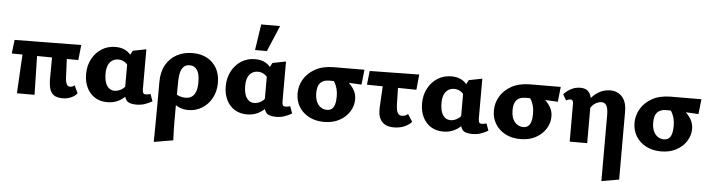

<svg xmlns="http://www.w3.org/2000/svg" viewBox="-55 -971 5615 1519"><g transform="rotate(5 2752.5 -211.0)"><path d="M87 0 110 -412H218L227 0ZM19 -310 32 -419 561 -425 548 -304ZM338 -137 340 -412H452L463 -162Q464 -138 468 -121.5Q472 -105 480 -96.5Q488 -88 502 -88Q511 -88 520.5 -92Q530 -96 536 -103L565 -43Q556 -28 539 -17Q522 -6 499.5 1Q477 8 451 8Q405 8 380.5 -9Q356 -26 347 -59Q338 -92 338 -137Z M804 8Q748 8 706 -18.5Q664 -45 641.5 -92Q619 -139 619 -199Q619 -266 647 -319Q675 -372 723 -402.5Q771 -433 833 -433Q875 -433 905 -419Q935 -405 954.5 -381Q974 -357 984 -327L948 -285Q933 -311 910.5 -323.5Q888 -336 863 -336Q835 -336 814 -321.5Q793 -307 782.5 -280.5Q772 -254 772 -217Q772 -176 781.5 -147Q791 -118 810 -102.5Q829 -87 855 -87Q877 -87 901.5 -99Q926 -111 946 -139L988 -101Q967 -69 940 -44Q913 -19 879 -5.5Q845 8 804 8ZM1034 7Q975 7 955.5 -20.5Q936 -48 936 -105V-347L971 -415L1077 -436V-122Q1077 -105 1081 -92.5Q1085 -80 1104 -80Q1111 -80 1120.5 -81.5Q1130 -83 1141 -86L1161 -30Q1135 -15 1104.5 -4Q1074 7 1034 7Z M1199 289Q1200 226 1200.5 163Q1201 100 1201.5 38.5Q1202 -23 1202 -80Q1202 -137 1202 -187Q1202 -267 1233.5 -323Q1265 -379 1320 -408.5Q1375 -438 1445 -438Q1512 -438 1561 -411Q1610 -384 1637 -335.5Q1664 -287 1664 -221Q1664 -153 1635.5 -100Q1607 -47 1558 -16.5Q1509 14 1449 14Q1402 14 1364.5 -6Q1327 -26 1313 -61L1338 -109Q1352 -95 1374 -88Q1396 -81 1417 -81Q1449 -81 1469.5 -96Q1490 -111 1500 -140Q1510 -169 1510 -213Q1510 -279 1488.5 -309.5Q1467 -340 1430 -340Q1404 -340 1386.5 -326Q1369 -312 1360 -283.5Q1351 -255 1350 -212Q1349 -133 1348.5 -73.5Q1348 -14 1348 31.5Q1348 77 1348 114.5Q1348 152 1349 187.5Q1350 223 1352 263Z M1913 8Q1857 8 1815 -18.5Q1773 -45 1750.5 -92Q1728 -139 1728 -199Q1728 -266 1756 -319Q1784 -372 1832 -402.5Q1880 -433 1942 -433Q1984 -433 2014 -419Q2044 -405 2063.5 -381Q2083 -357 2093 -327L2057 -285Q2042 -311 2019.5 -323.5Q1997 -336 1972 -336Q1944 -336 1923 -321.5Q1902 -307 1891.5 -280.5Q1881 -254 1881 -217Q1881 -176 1890.5 -147Q1900 -118 1919 -102.5Q1938 -87 1964 -87Q1986 -87 2010.5 -99Q2035 -111 2055 -139L2097 -101Q2076 -69 2049 -44Q2022 -19 1988 -5.5Q1954 8 1913 8ZM2143 7Q2084 7 2064.5 -20.5Q2045 -48 2045 -105V-347L2080 -415L2186 -436V-122Q2186 -105 2190 -92.5Q2194 -80 2213 -80Q2220 -80 2229.5 -81.5Q2239 -83 2250 -86L2270 -30Q2244 -15 2213.5 -4Q2183 7 2143 7ZM1934 -505 1965 -711H2115L2028 -505Z M2526 14Q2460 14 2408.5 -12.5Q2357 -39 2328 -86Q2299 -133 2299 -193Q2299 -253 2329.5 -305Q2360 -357 2419 -390Q2478 -423 2563 -424L2810 -425L2797 -306Q2734 -310 2672.5 -312.5Q2611 -315 2541 -315Q2493 -315 2469.5 -289.5Q2446 -264 2446 -210Q2446 -168 2458.5 -140Q2471 -112 2493 -97.5Q2515 -83 2541 -83Q2565 -83 2580 -95Q2595 -107 2602.5 -132Q2610 -157 2610 -194Q2610 -228 2603 -255Q2596 -282 2584 -303Q2572 -324 2556 -338L2639 -357Q2668 -337 2694.5 -312.5Q2721 -288 2739 -256.5Q2757 -225 2757 -184Q2757 -133 2728.5 -87.5Q2700 -42 2648.5 -14Q2597 14 2526 14Z M2840 -309 2852 -419 3245 -425 3233 -303ZM2956 -137 2971 -412H3084L3090 -167Q3091 -157 3093 -138Q3095 -119 3105 -103.5Q3115 -88 3137 -88Q3149 -88 3162.5 -92.5Q3176 -97 3184 -107L3222 -47Q3202 -24 3165.5 -7.5Q3129 9 3080 9Q3038 9 3012.5 -5.5Q2987 -20 2974 -42.5Q2961 -65 2958 -90Q2955 -115 2956 -137Z M3472 8Q3416 8 3374 -18.5Q3332 -45 3309.5 -92Q3287 -139 3287 -199Q3287 -266 3315 -319Q3343 -372 3391 -402.5Q3439 -433 3501 -433Q3543 -433 3573 -419Q3603 -405 3622.5 -381Q3642 -357 3652 -327L3616 -285Q3601 -311 3578.5 -323.5Q3556 -336 3531 -336Q3503 -336 3482 -321.5Q3461 -307 3450.5 -280.5Q3440 -254 3440 -217Q3440 -176 3449.5 -147Q3459 -118 3478 -102.5Q3497 -87 3523 -87Q3545 -87 3569.5 -99Q3594 -111 3614 -139L3656 -101Q3635 -69 3608 -44Q3581 -19 3547 -5.5Q3513 8 3472 8ZM3702 7Q3643 7 3623.5 -20.5Q3604 -48 3604 -105V-347L3639 -415L3745 -436V-122Q3745 -105 3749 -92.5Q3753 -80 3772 -80Q3779 -80 3788.5 -81.5Q3798 -83 3809 -86L3829 -30Q3803 -15 3772.5 -4Q3742 7 3702 7Z M4085 14Q4019 14 3967.5 -12.5Q3916 -39 3887 -86Q3858 -133 3858 -193Q3858 -253 3888.5 -305Q3919 -357 3978 -390Q4037 -423 4122 -424L4369 -425L4356 -306Q4293 -310 4231.5 -312.5Q4170 -315 4100 -315Q4052 -315 4028.5 -289.5Q4005 -264 4005 -210Q4005 -168 4017.5 -140Q4030 -112 4052 -97.5Q4074 -83 4100 -83Q4124 -83 4139 -95Q4154 -107 4161.5 -132Q4169 -157 4169 -194Q4169 -228 4162 -255Q4155 -282 4143 -303Q4131 -324 4115 -338L4198 -357Q4227 -337 4253.5 -312.5Q4280 -288 4298 -256.5Q4316 -225 4316 -184Q4316 -133 4287.5 -87.5Q4259 -42 4207.5 -14Q4156 14 4085 14Z M4754 289V-233Q4754 -288 4740.5 -310.5Q4727 -333 4701 -333Q4682 -333 4661.5 -323Q4641 -313 4625 -293Q4609 -273 4599 -244L4556 -269Q4584 -327 4616.5 -362.5Q4649 -398 4685.5 -415Q4722 -432 4762 -432Q4799 -432 4829 -415Q4859 -398 4876 -363Q4893 -328 4893 -273V265ZM4477 0V-302Q4477 -311 4474.5 -318Q4472 -325 4467.5 -329Q4463 -333 4456 -333Q4446 -333 4437 -330Q4428 -327 4420 -322L4393 -369Q4417 -396 4451 -414Q4485 -432 4525 -432Q4557 -432 4577 -418.5Q4597 -405 4606.5 -380Q4616 -355 4616 -318V0Z M5202 14Q5136 14 5084.5 -12.5Q5033 -39 5004 -86Q4975 -133 4975 -193Q4975 -253 5005.5 -305Q5036 -357 5095 -390Q5154 -423 5239 -424L5486 -425L5473 -306Q5410 -310 5348.5 -312.5Q5287 -315 5217 -315Q5169 -315 5145.5 -289.5Q5122 -264 5122 -210Q5122 -168 5134.5 -140Q5147 -112 5169 -97.5Q5191 -83 5217 -83Q5241 -83 5256 -95Q5271 -107 5278.5 -132Q5286 -157 5286 -194Q5286 -228 5279 -255Q5272 -282 5260 -303Q5248 -324 5232 -338L5315 -357Q5344 -337 5370.5 -312.5Q5397 -288 5415 -256.5Q5433 -225 5433 -184Q5433 -133 5404.5 -87.5Q5376 -42 5324.5 -14Q5273 14 5202 14Z"/></g></svg>

Font: Ysabeau Infant ExtraBold
Style: Regular
Weight: 800
Designer: Christian Thalmann (Catharsis Fonts)
Version: Version 2.001;gftools[0.9.30]; featfreeze: ss01,ss02,lnum